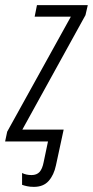

<svg xmlns="http://www.w3.org/2000/svg" viewBox="-54 -551 362 748"><path d="M78 177Q63 177 51.5 174.5Q40 172 32 169V123Q48 131 69 131Q89 131 100 119Q111 107 116 81L133 0H-34L-26 -38L222 -486H81L90 -531H288L279 -492L33 -46H194L164 93Q156 131 135.5 154Q115 177 78 177Z"/></svg>

Font: Noto Sans ExtraCondensed Light
Style: Italic
Weight: 300
Width: 2
Italic angle: -12°
Designer: Monotype Design Team
Foundry: Monotype Imaging Inc.
Version: Version 2.013; ttfautohint (v1.8.4.7-5d5b)